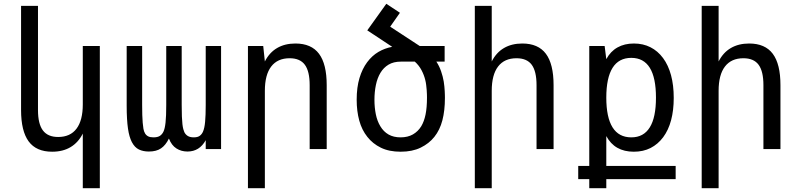

<svg xmlns="http://www.w3.org/2000/svg" viewBox="-20 -791 4254 1019"><path d="M419.4 -82Q395.5 -34.7 354.7 -10.3Q314 14.2 256.8 14.2Q172.4 14.2 132.1 -40.5Q91.8 -95.2 91.8 -207V-759.8H181.6V-207Q181.6 -133.3 207.8 -98.6Q233.9 -64 288.6 -64Q353 -64 386.2 -108.2Q419.4 -152.3 419.4 -236.8V-546.9H509.8V208H419.4Z M770 13.2Q739.7 13.2 717.3 2.4Q694.8 -8.3 679.7 -37.1Q672.9 -50.3 667.7 -67.9Q662.6 -85.4 659.2 -108.6Q655.8 -131.8 654.1 -161.9Q652.3 -191.9 652.3 -230V-546.9H734.4V-233.9Q734.4 -175.8 737.3 -140.1Q738.8 -122.1 741.2 -107.7Q743.7 -93.3 749.8 -83Q755.9 -72.8 766.4 -67.4Q776.9 -62 794.4 -62Q816.4 -62 828.4 -69.8Q840.3 -77.6 847.2 -91.8Q855 -107.4 858.6 -140.6Q862.3 -173.8 862.3 -233.9V-546.9H944.3V-233.9Q944.3 -197.8 945.3 -173.1Q946.3 -148.4 948.2 -131.8Q950.2 -115.2 952.9 -105.5Q955.6 -95.7 958.5 -89.4Q964.8 -76.7 976.8 -69.3Q988.8 -62 1008.3 -62Q1029.3 -62 1040.3 -70.3Q1051.3 -78.6 1057.1 -91.8Q1065.4 -109.9 1068.6 -144.5Q1071.8 -179.2 1071.8 -233.9V-546.9H1153.3V0H1071.8V-46.9Q1038.6 13.2 975.1 13.2Q941.9 13.2 916.3 -3.2Q890.6 -19.5 876.5 -55.7Q859.4 -20.5 834.7 -3.7Q810.1 13.2 770 13.2Z M1295.9 -546.9H1377L1385.7 -464.8Q1409.7 -512.2 1450.7 -536.1Q1491.7 -560.1 1547.9 -560.1Q1632.3 -560.1 1673.1 -505.6Q1713.9 -451.2 1713.9 -338.9V0H1623.5V-338.9Q1623.5 -412.6 1597.9 -447.3Q1572.3 -481.9 1517.1 -481.9Q1453.1 -481.9 1419.4 -438Q1385.7 -394 1385.7 -309.1V208H1295.9Z M2106.4 14.2Q2044.9 14.2 2001.5 -7.1Q1958 -28.3 1929.7 -64.5Q1900.4 -101.1 1886.7 -151.1Q1873 -201.2 1873 -261.7Q1873 -327.6 1887.9 -377Q1902.8 -426.3 1928.7 -460.9Q1954.6 -495.6 1988.3 -515.4Q2022 -535.2 2061.5 -542.5L1929.2 -629.9L2030.3 -771L2102.5 -723.1L2050.8 -649.4L2207.5 -546.9H2339.8V-463.9H2295.9Q2311.5 -440.4 2321 -412.6Q2330.6 -384.8 2335 -358.4Q2336.9 -345.2 2338.4 -332Q2339.8 -318.8 2340.3 -307.1Q2340.8 -295.4 2341.1 -286.1Q2341.3 -276.9 2341.3 -271.5Q2341.3 -204.1 2327.9 -152.6Q2314.5 -101.1 2285.2 -64.5Q2257.3 -29.3 2212.9 -7.6Q2168.5 14.2 2106.4 14.2ZM2106 -62Q2144 -62 2171.4 -77.6Q2198.7 -93.3 2215.8 -121.1Q2231 -146.5 2238.5 -183.1Q2246.1 -219.7 2246.1 -273.9Q2246.1 -279.8 2245.8 -290.3Q2245.6 -300.8 2244.6 -313.2Q2243.7 -325.7 2241.9 -339.8Q2240.2 -354 2236.8 -367.2Q2230.5 -393.1 2217.3 -418.2Q2204.1 -443.4 2181.6 -463.9H2106.9Q2068.8 -463.9 2042.2 -448Q2015.6 -432.1 1999 -404.3Q1982.4 -376.5 1974.9 -339.6Q1967.3 -302.7 1967.3 -261.2Q1967.3 -220.7 1974.6 -184.6Q1981.9 -148.4 1998.5 -121.1Q2015.6 -92.3 2042.2 -77.1Q2068.8 -62 2106 -62Z M2500 -759.8H2589.8V-464.8Q2613.8 -512.2 2654.8 -536.1Q2695.8 -560.1 2752 -560.1Q2836.4 -560.1 2877.2 -505.6Q2918 -451.2 2918 -338.9V0H2827.6V-338.9Q2827.6 -412.6 2802 -447.3Q2776.4 -481.9 2721.2 -481.9Q2657.2 -481.9 2623.5 -438Q2589.8 -394 2589.8 -309.1V208H2500Z M3107.4 159.7H3048.8V89.8H3107.4V-546.9H3189L3197.8 -477.1Q3220.2 -518.6 3257.3 -539.3Q3294.4 -560.1 3344.2 -560.1Q3393.1 -560.1 3432.1 -540.3Q3471.2 -520.5 3499 -482.9Q3526.9 -445.3 3541.3 -392.1Q3555.7 -338.9 3555.7 -271Q3555.7 -205.6 3541.7 -153.1Q3527.8 -100.6 3499.5 -62.5Q3471.7 -25.4 3432.9 -5.6Q3394 14.2 3343.8 14.2Q3242.2 14.2 3197.8 -68.8V89.8H3565.9V159.7H3197.8V208H3107.4ZM3330.6 -62Q3396 -62 3428.7 -115.2Q3461.4 -167.5 3461.4 -272.9Q3461.4 -483.9 3330.6 -483.9Q3264.2 -483.9 3231 -430.9Q3197.8 -377.9 3197.8 -272.9Q3197.8 -168 3231 -115Q3264.2 -62 3330.6 -62Z M3704.1 -759.8H3793.9V-464.8Q3817.9 -512.2 3858.9 -536.1Q3899.9 -560.1 3956.1 -560.1Q4040.5 -560.1 4081.3 -505.6Q4122.1 -451.2 4122.1 -338.9V0H4031.7V-338.9Q4031.7 -412.6 4006.1 -447.3Q3980.5 -481.9 3925.3 -481.9Q3861.3 -481.9 3827.6 -438Q3793.9 -394 3793.9 -309.1V208H3704.1Z"/></svg>

Font: Hack
Style: Regular
Weight: 400
Monospace: yes
Designer: Christopher Simpkins
Foundry: Christopher Simpkins
Version: Version 2.019; ttfautohint (v1.4.1) -l 4 -r 80 -G 350 -x 0 -